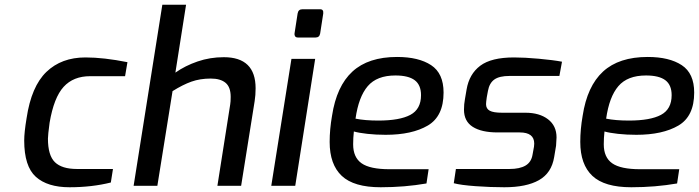

<svg xmlns="http://www.w3.org/2000/svg" viewBox="-20 -783 2945 809"><path d="M82 -191Q82 -225 92 -285Q112 -419 175.5 -480Q239 -541 340 -541Q417 -541 517 -521L507 -462H360Q289 -462 248 -417Q207 -372 189 -266Q182 -214 182 -199Q182 -128 211.5 -99.5Q241 -71 304 -71H456L447 -14Q367 6 273 6Q180 6 131 -38Q82 -82 82 -191Z M664 -763H764L719 -477Q760 -506 812.5 -524Q865 -542 923 -542Q1057 -542 1057 -411Q1057 -382 1053 -357L996 0H896L950 -343Q952 -354 952 -375Q952 -416 930.5 -434Q909 -452 868 -452Q823 -452 786.5 -439Q750 -426 707 -399L643 0H543Z M1221 -642 1234 -726Q1237 -744 1254 -744H1329Q1344 -744 1342 -726L1329 -642Q1326 -625 1310 -625H1235Q1227 -625 1223.5 -630Q1220 -635 1221 -642ZM1208 -535H1308L1224 0H1123Z M1369 -185Q1369 -238 1379 -295Q1398 -420 1465 -481.5Q1532 -543 1653 -543Q1744 -543 1796.5 -508.5Q1849 -474 1849 -393Q1849 -293 1782.5 -254Q1716 -215 1605 -215Q1564 -215 1528 -219Q1492 -223 1471 -229Q1468 -202 1468 -175Q1468 -120 1503.5 -95Q1539 -70 1621 -70H1786L1777 -10Q1685 6 1584 6Q1471 6 1420 -42Q1369 -90 1369 -185ZM1754 -382Q1754 -425 1727.5 -445Q1701 -465 1646 -465Q1568 -465 1529.5 -420Q1491 -375 1478 -283Q1518 -275 1574 -275Q1664 -275 1709 -299Q1754 -323 1754 -382Z M1892 -11 1901 -71H2127Q2170 -71 2194.5 -85.5Q2219 -100 2224 -132L2230 -165Q2231 -171 2231 -178Q2231 -225 2170 -225H2077Q2009 -225 1972 -248.5Q1935 -272 1935 -321Q1935 -344 1939 -365L1946 -406Q1957 -471 2003.5 -506Q2050 -541 2146 -541Q2190 -541 2250.5 -535.5Q2311 -530 2348 -523L2337 -463H2127Q2084 -463 2063 -448Q2042 -433 2036 -400L2031 -373Q2028 -352 2028 -344Q2028 -325 2043.5 -316.5Q2059 -308 2096 -308H2194Q2253 -308 2289 -280.5Q2325 -253 2325 -204Q2325 -193 2323 -169L2315 -121Q2304 -54 2251 -24Q2198 6 2105 6Q2047 6 1984.5 1.5Q1922 -3 1892 -11Z M2425 -185Q2425 -238 2435 -295Q2454 -420 2521 -481.5Q2588 -543 2709 -543Q2800 -543 2852.5 -508.5Q2905 -474 2905 -393Q2905 -293 2838.5 -254Q2772 -215 2661 -215Q2620 -215 2584 -219Q2548 -223 2527 -229Q2524 -202 2524 -175Q2524 -120 2559.5 -95Q2595 -70 2677 -70H2842L2833 -10Q2741 6 2640 6Q2527 6 2476 -42Q2425 -90 2425 -185ZM2810 -382Q2810 -425 2783.5 -445Q2757 -465 2702 -465Q2624 -465 2585.5 -420Q2547 -375 2534 -283Q2574 -275 2630 -275Q2720 -275 2765 -299Q2810 -323 2810 -382Z"/></svg>

Font: Exo Medium
Style: Italic
Weight: 500
Italic angle: -9°
Designer: Natanael Gama
Foundry: Natanael Gama
Version: Version 1.500; ttfautohint (v1.6)